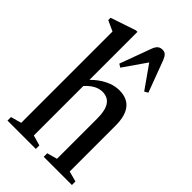

<svg xmlns="http://www.w3.org/2000/svg" viewBox="-253 -935 1020 1020"><g transform="rotate(45 257.0 -424.5)"><path d="M16.5 0V-26.5L76.5 -43V-729L17.5 -756V-773.5L160 -821.5H171.5V-461Q205.5 -495.5 244.8 -515Q284 -534.5 323 -534.5Q441.5 -534.5 441.5 -387V-42.5L500.5 -26.5V0H288.5V-26.5L346 -42.5V-347Q346 -465.5 265.5 -465.5Q240 -465.5 216.2 -452Q192.5 -438.5 171.5 -414.5V-43L229.5 -26.5V0ZM241.5 -622.5 222.5 -634 288 -812Q295.5 -831.5 305.8 -840.2Q316 -849 333 -849Q348.5 -849 357.5 -840.2Q366.5 -831.5 374.5 -812L441 -634L421 -622.5L330.5 -751Z"/></g></svg>

Font: Libre Caslon Condensed Medium
Style: Regular
Weight: 500
Designer: Pablo Impallari, Rodrigo Fuenzalida, Katja Schimmel, Ertekin Erdin
Foundry: Pablo Impallari, Rodrigo Fuenzalida
Version: Version 2.000; ttfautohint (v1.8.4.7-5d5b);gftools[0.9.33]